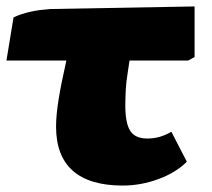

<svg xmlns="http://www.w3.org/2000/svg" viewBox="-22 -562 659 596"><path d="M359 14Q256 14 204 -32Q152 -78 152 -169Q152 -187 154 -208Q156 -229 160 -254Q164 -279 170 -308.5Q176 -338 184 -374H-2L20 -508Q30 -513 43.5 -517.5Q57 -522 72.5 -525.5Q88 -529 103.5 -531Q119 -533 133 -534L582 -542V-385L562 -374H380Q377 -353 374.5 -337Q372 -321 370.5 -308.5Q369 -296 368.5 -284.5Q368 -273 367.5 -261Q367 -249 367 -235Q367 -179 382.5 -155.5Q398 -132 435 -132Q455 -132 473 -137Q491 -142 510 -153L558 -60Q524 -26 469.5 -6Q415 14 359 14Z"/></svg>

Font: Literata Variable Black
Style: Regular
Weight: 900
Designer: Latin by Veronika Burian and Jose Scaglione. Greek by Irene Vlachou. Cyrillic by Vera Evstafieva.
Foundry: TypeTogether
Version: Version 3.021